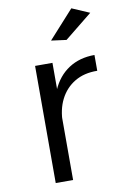

<svg xmlns="http://www.w3.org/2000/svg" viewBox="-85 -799 547 849"><g transform="rotate(-10 188.0 -374.5)"><path d="M362 -457Q303 -458 260.5 -432.5Q218 -407 195 -361.5Q172 -316 172 -255L145 -258Q145 -344 171 -404Q197 -464 246 -496Q295 -528 362 -528ZM95 -526H173V0H95ZM297 -749 376 -715 252 -615 184 -624Z"/></g></svg>

Font: Alexandria Light
Style: Regular
Weight: 300
Designer: Mohamed Gaber
Foundry: Kief Type Foundry
Version: Version 5.100